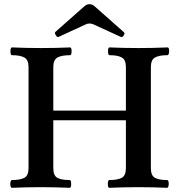

<svg xmlns="http://www.w3.org/2000/svg" viewBox="-20 -892 851 915"><path d="M37 3Q32 3 30 -6Q28 -15 30 -24.5Q32 -34 37 -34Q76 -34 96 -44.5Q116 -55 116 -91V-572Q116 -607 96 -618Q76 -629 37 -629Q32 -629 30.5 -638.5Q29 -648 30.5 -657Q32 -666 37 -666Q106 -663 175 -663Q245 -663 314 -666Q319 -666 320.5 -657Q322 -648 320.5 -638.5Q319 -629 314 -629Q274 -629 254 -618Q234 -607 234 -572V-365H580V-572Q580 -607 560.5 -618Q541 -629 502 -629Q497 -629 495.5 -638.5Q494 -648 495.5 -657Q497 -666 502 -666Q571 -663 640 -663Q709 -663 778 -666Q784 -666 785.5 -657Q787 -648 785 -638.5Q783 -629 778 -629Q738 -629 718.5 -618Q699 -607 699 -572V-91Q699 -55 718.5 -44.5Q738 -34 776 -34Q782 -34 783.5 -24.5Q785 -15 783 -6Q781 3 776 3Q709 0 639 0Q569 0 501 3Q496 3 494.5 -6Q493 -15 494.5 -24.5Q496 -34 501 -34Q540 -34 560 -44.5Q580 -55 580 -91V-319H234V-91Q234 -55 253.5 -44.5Q273 -34 312 -34Q317 -34 318.5 -24.5Q320 -15 318.5 -6Q317 3 312 3Q243 0 174 0Q106 0 37 3ZM259 -716Q253 -713 246 -724Q239 -735 244 -740L382 -862Q393 -872 407 -872Q420 -872 431 -862L571 -738Q576 -733 569.5 -723Q563 -713 556 -716L425 -776Q415 -780 407 -780Q397 -780 389 -776Z"/></svg>

Font: Junicode
Style: Bold
Weight: 700
Designer: Peter S. Baker
Version: Version 2.100; ttfautohint (v1.8.4)